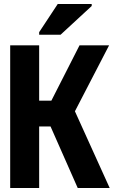

<svg xmlns="http://www.w3.org/2000/svg" viewBox="-20 -941 570 961"><path d="M176 -767H283L439 -911V-921H269L176 -780ZM31 0H176V-308H233L369 0H529L355 -384L526 -714H378L237 -437H176V-714H31Z"/></svg>

Font: Noto Sans Mono Condensed ExtraBold
Style: Regular
Weight: 800
Width: 3
Designer: Monotype Design Team
Foundry: Monotype Imaging Inc.
Version: Version 2.014